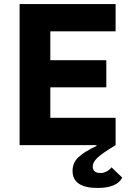

<svg xmlns="http://www.w3.org/2000/svg" viewBox="-20 -718 647 950"><path d="M77 0V-698H552V-563H229V-420H506V-286H229V-135H552V0Q483 42 461 63.5Q439 85 439 105Q439 138 477 138Q508 138 532 110L585 161Q558 212 463 212Q339 212 339 127Q339 87 368.5 59.5Q398 32 458 4L457 0Z"/></svg>

Font: Aneliza
Style: Bold
Weight: 700
Designer: Mike Abbink, Paul van der Laan, Pieter van Rosmalen
Foundry: Bold Monday
Version: Version 3.0